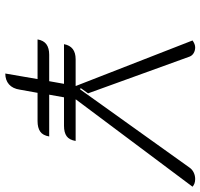

<svg xmlns="http://www.w3.org/2000/svg" viewBox="-36 -713 758 726"><g transform="rotate(90 343.0 -350.0)"><path d="M356 -257H513Q509 -233 495 -223Q481 -213 456 -213H348L338 -157H496Q492 -133 477.5 -123Q463 -113 438 -113H331L319 -46Q315 -19 299 -5Q283 9 258 9L279 -113H129Q133 -136 147.5 -146.5Q162 -157 187 -157H287L297 -213H147Q155 -257 204 -257H305V-258L133 -699Q147 -709 159 -709Q171 -709 180.5 -703.5Q190 -698 194 -688L333 -304L313 -276L318 -274L614 -688Q621 -698 632.5 -703.5Q644 -709 657 -709Q675 -709 686 -699L356 -258Z"/></g></svg>

Font: K2D Thin
Style: Italic
Weight: 100
Italic angle: -10°
Designer: Katatrad Aksorn Co.,Ltd.
Foundry: Cadson Demak Co.,Ltd.
Version: Version 1.000; ttfautohint (v1.6)